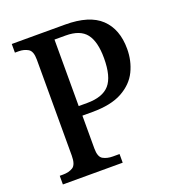

<svg xmlns="http://www.w3.org/2000/svg" viewBox="-131 -816 831 917"><g transform="rotate(-20 285.0 -357.0)"><path d="M32 0V-44H49Q79 -44 99 -56.5Q119 -69 119 -115V-603Q119 -646 98.5 -658Q78 -670 51 -670H32V-714H303Q426 -714 484 -659Q542 -604 542 -504Q542 -443 517 -391.5Q492 -340 435 -308.5Q378 -277 283 -277H232V-110Q232 -67 252.5 -55.5Q273 -44 302 -44H336V0ZM274 -326Q353 -326 388 -366Q423 -406 423 -500Q423 -584 392 -624Q361 -664 288 -664H231V-326Z"/></g></svg>

Font: Noto Serif Khmer SemiCondensed Medium
Style: Regular
Weight: 500
Width: 4
Designer: Danh Hong and the Monotype Design Team
Foundry: Monotype Imaging Inc.
Version: Version 2.004; ttfautohint (v1.8.4.7-5d5b)